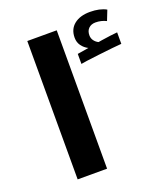

<svg xmlns="http://www.w3.org/2000/svg" viewBox="-135 -821 785 913"><g transform="rotate(-20 258.0 -364.5)"><path d="M100.1 -700.2H249V0H100.1ZM304.7 -560.5 361.8 -569.8Q342.3 -579.6 329.6 -596.9Q316.9 -614.3 316.9 -637.7Q316.9 -680.7 346.7 -704.6Q376.5 -728.5 426.8 -728.5Q476.1 -728.5 508.8 -710.4L488.8 -659.7Q463.4 -672.4 434.6 -672.4Q413.1 -672.4 399.9 -659.7Q386.7 -647 386.7 -624.5Q386.7 -608.9 395.5 -597.2Q404.3 -585.4 417 -579.6L434.6 -582.5Q485.4 -590.3 515.6 -592.8V-534.7Q480 -532.2 397.7 -522.5Q315.4 -512.7 304.7 -509.8Z"/></g></svg>

Font: Droid Arabic Kufi
Style: Bold
Weight: 700
Designer: Pascal Zoghbi
Foundry: Irfont.ir
Version: Version 1.00 February 28, 2013, initial release